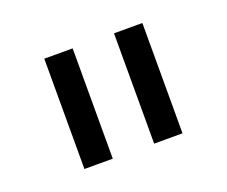

<svg xmlns="http://www.w3.org/2000/svg" viewBox="-61 -829 541 458"><g transform="rotate(-20 209.5 -600.0)"><path d="M334 -460V-740H262V-460ZM157 -460V-740H85V-460Z"/></g></svg>

Font: LVC Sans
Style: Regular
Weight: 400
Designer: Mike Abbink, Paul van der Laan, Pieter van Rosmalen
Foundry: Bold Monday
Version: Version 3.0